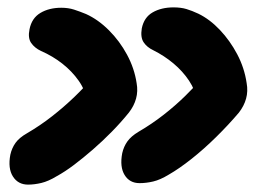

<svg xmlns="http://www.w3.org/2000/svg" viewBox="-20 -514 720 520"><path d="M56 -14Q29 -14 15 -36Q1 -58 8 -95Q12 -113 22 -127Q32 -141 53 -153Q89 -174 121.5 -199.5Q154 -225 182 -252Q210 -279 229 -302L216 -240Q211 -270 193 -295.5Q175 -321 149 -341.5Q123 -362 91 -376Q74 -384 64.5 -397.5Q55 -411 60 -435Q66 -465 89.5 -479Q113 -493 146 -493Q165 -493 180.5 -488Q196 -483 213 -476Q246 -461 275 -432Q304 -403 324 -366Q344 -329 350 -289Q354 -267 348.5 -247Q343 -227 329 -209Q308 -183 283 -157.5Q258 -132 231.5 -109Q205 -86 180.5 -67.5Q156 -49 134 -37Q111 -23 92 -18.5Q73 -14 56 -14ZM358 -18Q331 -18 317.5 -40Q304 -62 311 -99Q315 -117 325 -131Q335 -145 355 -157Q391 -178 423 -203Q455 -228 481.5 -254Q508 -280 527 -302L514 -240Q509 -270 492 -295.5Q475 -321 450 -342Q425 -363 395 -378Q378 -386 369 -399.5Q360 -413 364 -437Q370 -467 393.5 -480.5Q417 -494 450 -494Q470 -494 485 -489.5Q500 -485 517 -477Q548 -462 575.5 -433Q603 -404 622.5 -367Q642 -330 648 -289Q652 -267 646.5 -247Q641 -227 627 -209Q599 -176 565.5 -143Q532 -110 498.5 -83.5Q465 -57 437 -41Q414 -27 395 -22.5Q376 -18 358 -18Z"/></svg>

Font: Shantell Sans Light
Style: Bold Italic
Weight: 700
Italic angle: -11°
Version: Version 1.011;[c5ecc13dd]